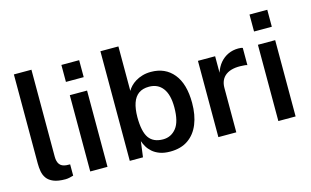

<svg xmlns="http://www.w3.org/2000/svg" viewBox="-90 -995 2038 1257"><g transform="rotate(-15 928.5 -366.5)"><path d="M218 7.5Q168 7.5 138 -5Q108 -17.5 93 -38.5Q78 -59.5 73.5 -85.8Q69 -112 69 -139.5V-743H188V-153.5Q188 -120 201.8 -101.5Q215.5 -83 246.5 -80L272.5 -79V-2.5Q259 1.5 245 4.5Q231 7.5 218 7.5Z M504.5 -517V0H387.5V-517ZM506 -722.5V-607.5H385.5V-722.5Z M928.5 10Q887 10 857.5 -1Q828 -12 808.2 -29.5Q788.5 -47 776.8 -67.2Q765 -87.5 759 -106L745 0H655.5V-743H777.5V-441.5Q785.5 -456.5 799.8 -471.5Q814 -486.5 834.5 -499Q855 -511.5 881.2 -519.2Q907.5 -527 939.5 -527Q1036 -527 1092 -458.5Q1148 -390 1148 -261Q1148 -179.5 1123.2 -118.5Q1098.5 -57.5 1049.8 -23.8Q1001 10 928.5 10ZM903.5 -79.5Q958 -79.5 993 -123Q1028 -166.5 1028 -264Q1028 -349 995 -392.8Q962 -436.5 902 -436.5Q859 -436.5 831.8 -417Q804.5 -397.5 791.2 -359Q778 -320.5 777.5 -264Q777.5 -165 807.8 -122.2Q838 -79.5 903.5 -79.5Z M1256 0V-517H1372.5V-405Q1385 -443.5 1408.2 -470.8Q1431.5 -498 1463 -512.5Q1494.5 -527 1531.5 -527Q1540.5 -527 1549 -526Q1557.5 -525 1561.5 -522.5V-406Q1556 -408.5 1547.2 -409.5Q1538.5 -410.5 1532 -410.5Q1494.5 -413.5 1465.8 -407.5Q1437 -401.5 1417.2 -387.2Q1397.5 -373 1387.5 -351.2Q1377.5 -329.5 1377.5 -300.5V0Z M1779.5 -517V0H1662.5V-517ZM1781 -722.5V-607.5H1660.5V-722.5Z"/></g></svg>

Font: Public Sans SemiBold
Style: Regular
Weight: 600
Designer: The Public Sans Project Authors: Dan O. Williams and USWDS (Libre Franklin designed by Pablo Impallari and Rodrigo Fuenz
Version: Version 1.007